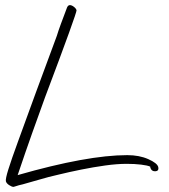

<svg xmlns="http://www.w3.org/2000/svg" viewBox="-20 -687 660 750"><path d="M33 43Q26 43 15.5 36Q5 29 3 21Q1 12 12.5 -25Q24 -62 51 -136Q78 -210 121 -328L202 -547Q208 -567 218 -594Q228 -621 242 -658Q246 -667 253 -667Q260 -667 268.5 -660.5Q277 -654 279 -647Q280 -643 249.5 -558.5Q219 -474 156 -307Q133 -244 106 -168Q79 -92 49 -3Q321 -81 477 -81Q524 -81 559 -65.5Q594 -50 598 -35Q602 -18 585 -18Q571 -18 567 -33V-36Q556 -41 531 -44Q506 -47 475 -47Q437 -47 390.5 -40.5Q344 -34 297 -24.5Q250 -15 209 -5Q169 4 134 14.5Q99 25 69 33Q51 37 43 40Q35 43 33 43Z"/></svg>

Font: Oooh Baby
Style: Normal
Weight: 400
Designer: Robert E. Leuschke
Foundry: Robert E. Leuschke
Version: Version 1.011; ttfautohint (v1.8.3)